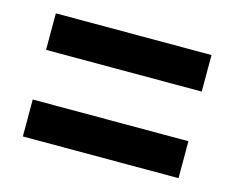

<svg xmlns="http://www.w3.org/2000/svg" viewBox="-57 -585 571 467"><g transform="rotate(15 228.5 -352.0)"><path d="M32 -415H424V-507H32ZM32 -197H424V-290H32Z"/></g></svg>

Font: Noto Sans Myanmar UI ExtraCondensed SemiBold
Style: Regular
Weight: 600
Width: 2
Designer: Monotype Design Team
Foundry: Monotype Imaging Inc.
Version: Version 2.103